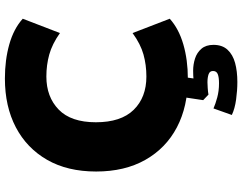

<svg xmlns="http://www.w3.org/2000/svg" viewBox="-120 -636 965 764"><g transform="rotate(-90 362.0 -253.5)"><path d="M432 12Q321 12 238 -31.5Q155 -75 108.5 -157Q62 -239 62 -353Q62 -467 108.5 -548Q155 -629 238 -672.5Q321 -716 432 -716Q506 -716 568 -698.5Q630 -681 670 -645L613 -497Q569 -528 527.5 -539.5Q486 -551 440 -551Q359 -551 308.5 -502Q258 -453 258 -354Q258 -254 307.5 -203.5Q357 -153 440 -153Q486 -153 527.5 -164.5Q569 -176 613 -208L670 -60Q630 -24 568 -6Q506 12 432 12ZM418 209Q385 209 348.5 204Q312 199 287 187L313 114Q331 122 357 129Q383 136 413 136Q437 136 449.5 131Q462 126 462 112Q462 99 449 94.5Q436 90 417 90Q410 90 394.5 91Q379 92 368 94L346 73L360 -20H440L428 65L392 42Q403 37 423 35Q443 33 463 33Q488 33 511.5 40.5Q535 48 550.5 66Q566 84 566 114Q566 149 546.5 170Q527 191 494 200Q461 209 418 209Z"/></g></svg>

Font: Nunito Sans 7pt Black
Style: Regular
Weight: 900
Designer: Vernon Adams
Foundry: Vernon Adams
Version: Version 3.101;gftools[0.9.27]